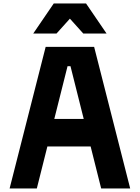

<svg xmlns="http://www.w3.org/2000/svg" viewBox="-20 -1065 790 1085"><path d="M238 -800H512L715.7 0H551.7L378.3 -691H361.7L188.1 0H34.3ZM178.4 -392.8H571.6V-237.5H178.4ZM283.7 -1045.3H466.3L582.2 -875.5H450.6L328.2 -1011.6H421.8L299.4 -875.5H167.8Z"/></svg>

Font: Martian Mono Custom sWd Rg
Style: Regular
Weight: 400
Width: 6
Monospace: yes
Designer: Alex Havermale
Foundry: Evil Martians
Version: Version 1.000